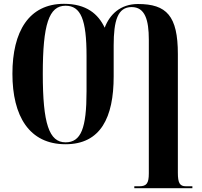

<svg xmlns="http://www.w3.org/2000/svg" viewBox="-20 -745 1056 1005"><path d="M683 240H987V230H953C921 230 911 213 911 159V-462C911 -662 852 -724 702 -724C610 -724 554 -669 528 -600C494 -672 432 -725 315 -725C131 -725 45 -580 45 -359C45 -137 133 10 323 10C507 10 575 -130 575 -345V-507C575 -637 596 -708 669 -708C739 -708 759 -641 759 -537V162C759 214 748 230 709 230H683ZM323 0C237 0 204 -98 204 -358C204 -617 236 -715 323 -715C403 -715 433 -643 433 -452V-267C433 -73 404 0 323 0Z"/></svg>

Font: Noto Serif Display Condensed Extra
Style: Regular
Weight: 800
Width: 3
Designer: Monotype Design Team
Foundry: Monotype Imaging Inc.
Version: Version 1.900